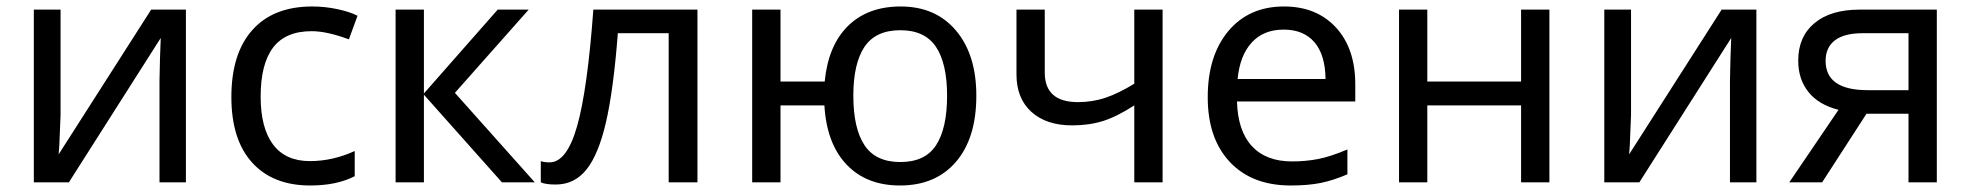

<svg xmlns="http://www.w3.org/2000/svg" viewBox="-20 -566 6117 596"><path d="M168 -536.1V-209L164.1 -114.3L162.1 -86.9L449.2 -536.1H557.1V0H475.1V-315.9L476.6 -383.8L479 -448.2L193.8 0H85V-536.1Z M942.9 9.8Q827.1 9.8 762.7 -61.3Q698.2 -132.3 698.2 -265.1Q698.2 -399.9 763.4 -472.9Q828.6 -545.9 949.2 -545.9Q988.3 -545.9 1026.6 -537.8Q1064.9 -529.8 1089.8 -517.1L1063 -443.8Q995.1 -469.2 947.3 -469.2Q866.2 -469.2 827.6 -418.2Q789.1 -367.2 789.1 -266.1Q789.1 -168.9 827.6 -117.4Q866.2 -65.9 941.9 -65.9Q1012.7 -65.9 1081.1 -97.2V-19Q1025.4 9.8 942.9 9.8Z M1524.9 -536.1H1621.1L1392.1 -277.8L1640.1 0H1538.1L1295.9 -272V0H1208V-536.1H1295.9V-275.9Z M2145 0H2055.7V-462.9H1897.9Q1884.3 -287.1 1861.1 -186.8Q1837.9 -86.4 1800.5 -39.8Q1763.2 6.8 1705.1 6.8Q1673.3 6.8 1658.7 0V-65.9Q1668.9 -62 1686 -62Q1739.7 -62 1771.7 -175.3Q1803.7 -288.6 1821.8 -536.1H2145Z M3010.7 -269Q3010.7 -137.2 2947.5 -63.7Q2884.3 9.8 2773.9 9.8Q2669.4 9.8 2607.7 -55.4Q2545.9 -120.6 2539.1 -238.8H2402.8V0H2314.9V-536.1H2402.8V-313H2540Q2550.8 -424.8 2612.3 -485.4Q2673.8 -545.9 2775.9 -545.9Q2884.3 -545.9 2947.5 -471.2Q3010.7 -396.5 3010.7 -269ZM2628.9 -269Q2628.9 -167.5 2663.6 -115.2Q2698.2 -63 2774.9 -63Q2851.6 -63 2885.7 -115.2Q2919.9 -167.5 2919.9 -269Q2919.9 -369.1 2885.3 -420.7Q2850.6 -472.2 2774.9 -472.2Q2698.2 -472.2 2663.6 -420.7Q2628.9 -369.1 2628.9 -269Z M3223.1 -536.1V-340.8Q3223.1 -249 3326.2 -249Q3371.1 -249 3411.4 -262.5Q3451.7 -275.9 3501 -306.2V-536.1H3588.9V0H3501V-238.8Q3447.3 -204.1 3404.1 -190.4Q3360.8 -176.8 3308.1 -176.8Q3228 -176.8 3181.6 -218.8Q3135.3 -260.7 3135.3 -335V-536.1Z M3986.8 9.8Q3866.2 9.8 3797.6 -63.2Q3729 -136.2 3729 -264.2Q3729 -393.1 3793 -469.5Q3856.9 -545.9 3965.8 -545.9Q4066.9 -545.9 4127 -480.7Q4187 -415.5 4187 -304.2V-251H3819.8Q3822.3 -159.7 3866.2 -112.3Q3910.2 -64.9 3990.7 -64.9Q4033.7 -64.9 4072.3 -72.5Q4110.8 -80.1 4162.6 -102.1V-24.9Q4118.2 -5.9 4079.1 2Q4040 9.8 3986.8 9.8ZM3964.8 -474.1Q3901.9 -474.1 3865.2 -433.6Q3828.6 -393.1 3821.8 -320.8H4094.7Q4093.8 -396 4060.1 -435.1Q4026.4 -474.1 3964.8 -474.1Z M4410.6 -536.1V-313H4701.7V-536.1H4789.6V0H4701.7V-238.8H4410.6V0H4322.8V-536.1Z M5043 -536.1V-209L5039.1 -114.3L5037.1 -86.9L5324.2 -536.1H5432.1V0H5350.1V-315.9L5351.6 -383.8L5354 -448.2L5068.8 0H4960V-536.1Z M5636.2 0H5534.2L5687 -225.1Q5625.5 -240.7 5593.8 -280.3Q5562 -319.8 5562 -377.9Q5562 -452.1 5612.3 -494.1Q5662.6 -536.1 5752 -536.1H5992.2V0H5904.3V-212.9H5773.9ZM5647 -377Q5647 -286.1 5777.8 -286.1H5904.3V-462.9H5761.2Q5705.1 -462.9 5676 -440.9Q5647 -418.9 5647 -377Z"/></svg>

Font: Noto Sans Southeast Asian
Style: Regular
Weight: 400
Designer: Monotype Design Team
Foundry: Monotype Imaging Inc.
Version: Version 1.06 uh; ttfautohint (v1.4.1)